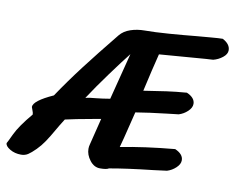

<svg xmlns="http://www.w3.org/2000/svg" viewBox="-93 -775 1088 887"><g transform="rotate(10 451.0 -331.5)"><path d="M691 -291Q604 -281 544 -271L513 -146L501 -101Q613 -123 755 -136Q794 -119 794 -90Q794 -72 776 -55Q758 -38 735 -31L673 -23Q546 -9 469 5Q459 12 428 12Q400 12 380 -14Q360 -40 360 -68Q360 -79 363 -89L394 -214L372 -210Q266 -191 229 -182Q205 -144 198 -131Q177 -94 160.5 -69.5Q144 -45 125 -26Q104 -5 90 4Q76 13 58 13Q28 13 5.5 -0.5Q-17 -14 -17 -28Q-15 -30 5 -72.5Q25 -115 79 -179Q79 -187 74 -199Q69 -211 69 -213Q69 -242 160 -283Q211 -359 267.5 -433Q324 -507 406 -608Q424 -630 455 -640.5Q486 -651 521 -651Q566 -651 633.5 -656Q701 -661 761 -667Q786 -669 826 -672.5Q866 -676 883 -676Q919 -657 919 -628Q919 -610 899.5 -594.5Q880 -579 856 -573Q849 -572 840.5 -572Q832 -572 823 -571Q643 -557 605 -554Q587 -483 563 -376Q627 -386 669 -392Q711 -398 763 -402Q802 -385 802 -356Q802 -338 784 -321Q766 -304 743 -297ZM354 -304Q384 -307 419 -313L475 -532Q444 -493 393.5 -424Q343 -355 305 -297Q318 -301 354 -304Z"/></g></svg>

Font: Sriracha
Style: Regular
Weight: 400
Designer: Suppakit Chalermlarp
Version: Version 1.002g